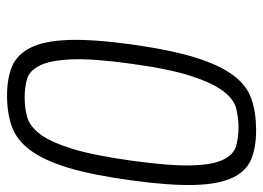

<svg xmlns="http://www.w3.org/2000/svg" viewBox="-121 -616 747 545"><g transform="rotate(90 252.5 -343.5)"><path d="M106 -343Q91 -233 93.5 -164Q96 -95 115.5 -56.5Q135 -18 169 -4Q203 10 251 10Q301 10 339 -3.5Q377 -17 406 -55.5Q435 -94 456 -163Q477 -232 492 -343Q507 -453 505 -522Q503 -591 484.5 -630Q466 -669 432 -683Q398 -697 350 -697Q300 -697 261.5 -684Q223 -671 194 -632.5Q165 -594 143.5 -525Q122 -456 106 -343ZM161 -343Q176 -452 196 -513Q216 -574 239 -604Q262 -634 288 -640.5Q314 -647 342 -647Q371 -647 395 -640Q419 -633 433.5 -603Q448 -573 449.5 -512Q451 -451 436 -343Q421 -235 402 -174Q383 -113 360.5 -83.5Q338 -54 312 -47Q286 -40 257 -40Q229 -40 205 -46.5Q181 -53 166 -83Q151 -113 148.5 -174Q146 -235 161 -343Z"/></g></svg>

Font: Secuela Light
Style: Italic
Weight: 300
Italic angle: -8°
Designer: Fernando Haro
Foundry: deFharo
Version: Version 1.708